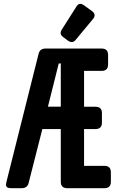

<svg xmlns="http://www.w3.org/2000/svg" viewBox="-20 -987 626 1007"><path d="M400.9 -966.8Q410.2 -966.8 418.9 -960.4L461.9 -929.2Q476.1 -918.9 476.1 -907.2Q476.1 -897.5 469.2 -889.2L376 -776.9Q367.7 -766.6 356 -766.6Q346.2 -766.6 336.9 -773.4L311.5 -792.5Q297.9 -802.7 297.9 -813.5Q297.9 -821.8 302.7 -829.6L381.8 -954.1Q390.1 -966.8 400.9 -966.8ZM202.1 -310.1 129.9 -26.4Q123 0 93.3 0H37.6Q11.2 0 11.2 -18.6Q11.2 -22.9 13.7 -32.7L182.6 -705.6Q189.5 -732.4 219.2 -732.4H512.7Q546.9 -732.4 546.9 -698.7V-648.9Q546.9 -615.2 512.7 -615.2H420.9V-427.2H480.5Q514.6 -427.2 514.6 -393.6V-343.8Q514.6 -310.1 480.5 -310.1H420.9V-117.2H527.3Q561.5 -117.2 561.5 -83.5V-33.7Q561.5 0 527.3 0H333Q298.8 0 298.8 -33.7V-310.1ZM231.4 -427.7H298.8V-654.3H288.1Z"/></svg>

Font: Simply Mono
Style: Bold
Weight: 700
Designer: Wojciech Kalinowski "wmk69" (wmk69@o2.pl)
Foundry: Wojciech Kalinowski "wmk69" (wmk69@o2.pl)
Version: Version 1.0.0